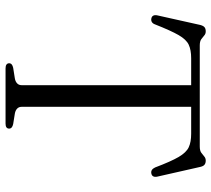

<svg xmlns="http://www.w3.org/2000/svg" viewBox="-55 -707 762 692"><g transform="rotate(90 326.0 -361.0)"><path d="M143.5 -700H508Q523 -700 530.5 -705.5Q538 -711 544 -716.2Q550 -721.5 559 -721.5Q568 -721.5 573.5 -717.2Q579 -713 581.5 -702L616.5 -547.5Q618.5 -538.5 615.8 -532.8Q613 -527 605.5 -525.5Q598.5 -524 593 -527.2Q587.5 -530.5 583.5 -539Q562 -596 545.8 -623.8Q529.5 -651.5 510.8 -660.2Q492 -669 462 -669H365V-58Q365 -48 371.5 -41.8Q378 -35.5 389.5 -33.5L427 -27.5Q443.5 -24 443.5 -13Q443.5 0 425.5 0H226.5Q217 0 212.5 -3.5Q208 -7 208 -13Q208 -24 224.5 -27.5L262.5 -33.5Q274 -35.5 280.5 -41.8Q287 -48 287 -58V-669H190Q160 -669 141.2 -660.2Q122.5 -651.5 106.5 -623.8Q90.5 -596 68 -539Q65 -530.5 59.2 -527.2Q53.5 -524 46.5 -525.5Q39 -527 36.2 -532.8Q33.5 -538.5 35.5 -547.5L70 -702Q73 -713 78.2 -717.2Q83.5 -721.5 93 -721.5Q102 -721.5 107.8 -716.2Q113.5 -711 121.2 -705.5Q129 -700 143.5 -700Z"/></g></svg>

Font: Fraunces Light
Style: Regular
Weight: 300
Version: Version 1.000;[b76b70a41]